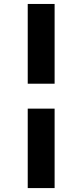

<svg xmlns="http://www.w3.org/2000/svg" viewBox="-20 -750 416 970"><path d="M255.9 -327.1H120.1V-730H255.9ZM255.9 200.2H120.1V-201.2H255.9Z"/></svg>

Font: Sora
Style: Bold
Weight: 700
Designer: Jonathan Barnbrook, Julián Moncada
Foundry: Barnbrook Fonts
Version: Version 2.000